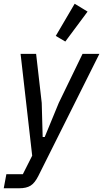

<svg xmlns="http://www.w3.org/2000/svg" viewBox="-48 -806 551 1026"><path d="M393 -518H483L157 134Q138 172 115.5 186Q93 200 55 200H-28L-14 125H74L124 26L62 -518H145L175 -256L180 -74H191L266 -256ZM301 -584 250 -614 351 -786 420 -744Z"/></svg>

Font: IBM Plex Sans Condensed Text
Style: Italic
Weight: 450
Width: 3
Italic angle: -11°
Designer: Mike Abbink, Paul van der Laan, Pieter van Rosmalen
Foundry: Bold Monday
Version: Version 1.1